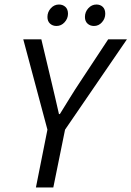

<svg xmlns="http://www.w3.org/2000/svg" viewBox="-20 -830 582 850"><path d="M190 -256 83 -656H163L208 -467Q217 -431 224.5 -397Q232 -363 241 -325H245Q268 -362 289.5 -397Q311 -432 335 -468L459 -656H542L268 -256L216 0H139ZM230 -715Q213 -715 201.5 -725.5Q190 -736 190 -755Q190 -777 205 -793.5Q220 -810 241 -810Q258 -810 269.5 -799.5Q281 -789 281 -769Q281 -748 266 -731.5Q251 -715 230 -715ZM396 -715Q379 -715 367.5 -725.5Q356 -736 356 -755Q356 -777 371 -793.5Q386 -810 407 -810Q424 -810 435 -799.5Q446 -789 446 -769Q446 -748 431.5 -731.5Q417 -715 396 -715Z"/></svg>

Font: mr_Source Sans Pro
Style: Italic
Weight: 400
Italic angle: -11°
Designer: Paul D. Hunt
Foundry: Adobe Systems Incorporated
Version: Version 1.036;July 10, 2024;FontCreator 11.5.0.2430 64-bit